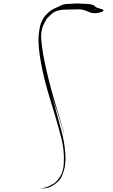

<svg xmlns="http://www.w3.org/2000/svg" viewBox="-20 -779 659 1118"><path d="M560.5 -729.5Q584 -723.6 583 -718.8Q583 -717.8 583 -717.8Q581.1 -712.9 573.2 -710Q527.3 -694.3 494.1 -710.9Q460.9 -726.6 431.6 -724.6Q391.6 -723.6 352.5 -722.7Q312.5 -721.7 285.2 -702.1Q256.8 -676.8 250 -666Q243.2 -656.2 228.5 -624Q217.8 -587.9 219.7 -555.7Q221.7 -522.5 231.4 -461.9Q245.1 -388.7 262.7 -318.4Q280.3 -247.1 301.8 -176.8Q302.7 -171.9 310.5 -147.5Q318.4 -123 327.1 -93.8Q337.9 -57.6 346.7 -25.4Q355.5 5.9 352.5 7.8Q354.5 6.8 349.6 -9.8Q344.7 -27.3 337.9 -49.8Q330.1 -77.1 321.3 -102.5Q312.5 -128.9 311.5 -133.8Q310.5 -136.7 293.9 -182.6Q278.3 -227.5 279.3 -228.5Q278.3 -228.5 289.1 -192.4Q299.8 -156.2 300.8 -154.3Q319.3 -86.9 336.9 -20.5Q355.5 46.9 360.4 116.2Q361.3 132.8 361.3 151.4Q360.4 169.9 357.4 193.4Q352.5 214.8 341.8 243.2Q331.1 271.5 298.8 293.9Q266.6 316.4 240.2 317.4Q212.9 318.4 213.9 319.3Q212.9 317.4 233.4 315.4Q254.9 312.5 293.9 289.1Q311.5 279.3 331.1 247.1Q350.6 214.8 351.6 168Q355.5 95.7 336.9 24.4Q318.4 -46.9 297.9 -115.2Q279.3 -177.7 259.8 -241.2Q241.2 -303.7 227.5 -368.2Q218.8 -410.2 211.9 -453.1Q205.1 -496.1 204.1 -541Q204.1 -543 204.1 -545.9Q204.1 -585.9 213.9 -628.9Q225.6 -674.8 261.7 -706.1Q278.3 -721.7 300.8 -731.4Q322.3 -740.2 331.1 -745.1Q345.7 -753.9 368.2 -755.9Q389.6 -756.8 429.7 -758.8Q495.1 -756.8 511.7 -752.9Q527.3 -749 531.2 -744.1Q534.2 -741.2 539.1 -737.3Q543.9 -733.4 560.5 -729.5Q560.5 -729.5 538.1 -723.6Q514.6 -716.8 499 -711.9Q499 -711.9 560.5 -729.5Z"/></svg>

Font: Margalida Font
Style: Regular
Weight: 400
Designer: Mateu Riera. mateurierasureda@hotmail.com
Version: Version 1.0